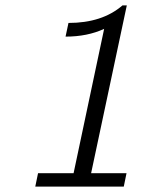

<svg xmlns="http://www.w3.org/2000/svg" viewBox="-20 -692 565 712"><path d="M110.8 0 121.1 -49.8H252.9L366.2 -585Q304.2 -556.2 223.1 -556.2L233.9 -606.9Q358.9 -606.9 434.1 -671.9H450.2L317.9 -49.8H449.2L439 0Z"/></svg>

Font: CMU Bright
Style: Oblique
Weight: 500
Italic angle: -12°
Version: Version 0.7.0